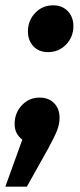

<svg xmlns="http://www.w3.org/2000/svg" viewBox="-53 -526 302 722"><path d="M171 -83Q171 -60 162 -36.5Q153 -13 128 33L48 176H-33L31 -1Q2 -22 2 -60Q2 -101 29 -130Q56 -159 96 -159Q130 -159 150.5 -138Q171 -117 171 -83ZM52 -408Q52 -448 79 -477Q106 -506 147 -506Q181 -506 202 -484Q223 -462 223 -428Q223 -387 195.5 -358.5Q168 -330 128 -330Q93 -330 72.5 -352Q52 -374 52 -408Z"/></svg>

Font: Fira Sans Condensed
Style: Bold Italic
Weight: 700
Width: 3
Italic angle: -8°
Designer: Carrois Corporate & Edenspiekermann AG
Foundry: Carrois Corporate GbR & Edenspiekermann AG
Version: Version 4.203